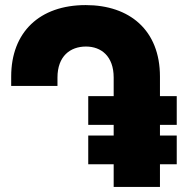

<svg xmlns="http://www.w3.org/2000/svg" viewBox="-20 -735 715 755"><path d="M317 -715C135 -715 24 -608 24 -434V-397H206V-430C206 -514 256 -552 318 -552C378 -552 427 -514 427 -430V-357H327V-244H427V-202H327V-89H427V0H609V-89H675V-202H609V-244H675V-357H609V-434C609 -616 490 -715 317 -715Z"/></svg>

Font: Fixel Display ExtraBold
Style: Regular
Weight: 800
Designer: AlfaBravo + MacPaw
Foundry: Kyrylo Tkachov, Marchela Mozhyna, Serhii Makarenko, Maria Weinstein, Zakhar Kryvoshyya
Version: Version 1.211